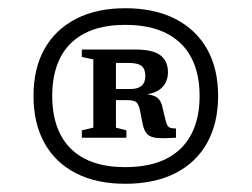

<svg xmlns="http://www.w3.org/2000/svg" viewBox="-20 -728 612 467"><path d="M284.5 -708Q355.5 -708 406 -682.2Q456.5 -656.5 483.5 -609Q510.5 -561.5 510.5 -494.5Q510.5 -428 483.5 -380Q456.5 -332 406 -306.5Q355.5 -281 284.5 -281Q215 -281 165 -306.5Q115 -332 88.2 -380Q61.5 -428 61.5 -494.5Q61.5 -561.5 88.2 -609Q115 -656.5 165 -682.2Q215 -708 284.5 -708ZM284.5 -667.5Q225.5 -667.5 186 -647Q146.5 -626.5 126.8 -588Q107 -549.5 107 -494.5Q107 -440 126.8 -401.2Q146.5 -362.5 186 -342Q225.5 -321.5 284.5 -321.5Q344.5 -321.5 384.8 -342Q425 -362.5 445.2 -401.2Q465.5 -440 465.5 -494.5Q465.5 -549.5 445.2 -588Q425 -626.5 384.8 -647Q344.5 -667.5 284.5 -667.5ZM229 -511.5H297.5Q315 -511.5 324.2 -519.2Q333.5 -527 333.5 -543.5Q333.5 -559.5 324.8 -567.2Q316 -575 291.5 -575H228L225.5 -607.5H310Q352 -607.5 370.2 -593.5Q388.5 -579.5 388.5 -552.5Q388.5 -530 374.2 -515.2Q360 -500.5 328.5 -497.5L329.5 -499.5Q353 -498 362.8 -490.2Q372.5 -482.5 375.5 -465.5L382.5 -436.5Q385.5 -423 390.2 -419.2Q395 -415.5 408 -415.5V-393Q378 -391 361.8 -392.5Q345.5 -394 338.2 -401.8Q331 -409.5 327.5 -424L320.5 -459.5Q317 -475.5 310.8 -480Q304.5 -484.5 289 -484.5H230.5ZM207 -583.5 179 -589.5V-607.5H262V-417.5L287.5 -411V-393H179V-411L207 -417.5Z"/></svg>

Font: Newsreader 9pt
Style: Regular
Weight: 400
Designer: Hugues Gentile
Foundry: Production Type
Version: Version 1.003